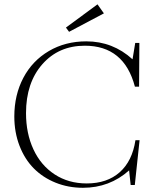

<svg xmlns="http://www.w3.org/2000/svg" viewBox="-20 -871 712 904"><path d="M305.2 -721.2 290.5 -741.2 439 -850.6 469.2 -808.1ZM370.6 13.2Q301.3 13.2 241.5 -11Q181.6 -35.2 138.9 -78.4Q96.2 -121.6 71.8 -184.8Q47.4 -248 47.4 -322.8Q47.4 -423.8 89.8 -504.4Q132.3 -585 210 -630.6Q287.6 -676.3 386.2 -676.3Q511.2 -676.3 604 -591.8L616.7 -668.9H636.2L634.8 -462.9H615.2Q564.5 -655.8 379.4 -655.8Q255.9 -655.8 179.2 -568.4Q102.5 -481 102.5 -338.4Q102.5 -242.7 137.5 -167.5Q172.4 -92.3 237.5 -49.8Q302.7 -7.3 388.2 -7.3Q484.4 -7.3 543.7 -60.1Q603 -112.8 617.7 -210.9H637.2L614.7 0H595.2L587.9 -68.8Q496.1 13.2 370.6 13.2Z"/></svg>

Font: Elstob ExtraLight
Style: Regular
Weight: 200
Designer: Peter S. Baker
Version: Version 1.015